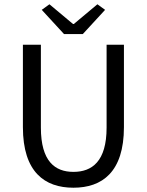

<svg xmlns="http://www.w3.org/2000/svg" viewBox="-20 -865 686 897"><path d="M175 -819 279 -706H367L471 -819L435 -845L325 -753H321L211 -845ZM87 -271C87 -61 189 12 323 12C457 12 559 -61 559 -271V-656H478V-269C478 -111 410 -62 323 -62C237 -62 171 -111 171 -269V-656H87Z"/></svg>

Font: Cambridge Sans
Style: Regular
Weight: 400
Version: Version 2.020;PS 002.020;hotconv 1.0.88;makeotf.lib2.5.64775